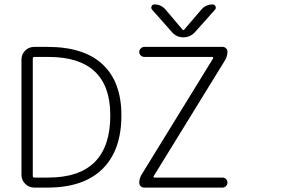

<svg xmlns="http://www.w3.org/2000/svg" viewBox="-20 -932 1280 861"><path d="M524.4 -415Q524.4 -257.8 439.5 -174.3Q354.5 -90.8 193.4 -90.8H133.8Q109.4 -90.8 92.8 -107.9Q76.2 -125 76.2 -148.4V-664.1Q76.2 -688.5 92.8 -705.1Q109.4 -721.7 133.8 -721.7H193.4Q356.4 -721.7 440.4 -643.1Q524.4 -564.5 524.4 -415ZM134.8 -676.8Q127 -676.8 127 -668.9V-142.6Q127 -135.7 134.8 -135.7H196.3Q474.6 -135.7 474.6 -415Q474.6 -676.8 196.3 -676.8ZM881.8 -887.7Q902.3 -912.1 933.6 -912.1Q942.4 -912.1 946.3 -903.8Q950.2 -895.5 944.3 -888.7L854.5 -788.1Q833 -764.6 802.2 -764.6Q771.5 -764.6 751 -788.1L662.1 -888.7Q656.2 -895.5 659.7 -903.8Q663.1 -912.1 672.9 -912.1Q703.1 -912.1 722.7 -888.7L797.9 -799.8Q802.7 -793.9 806.6 -799.8ZM668.9 -141.6Q668 -139.6 668.9 -137.7Q669.9 -135.7 672.9 -135.7H977.5Q987.3 -135.7 993.7 -128.9Q1000 -122.1 1000 -113.3Q1000 -104.5 993.7 -97.7Q987.3 -90.8 977.5 -90.8H625Q617.2 -90.8 610.8 -97.2Q604.5 -103.5 604.5 -111.3Q604.5 -131.8 615.2 -149.4L935.5 -669.9Q936.5 -671.9 935.5 -674.3Q934.6 -676.8 931.6 -676.8H627Q618.2 -676.8 611.3 -683.1Q604.5 -689.5 604.5 -698.7Q604.5 -708 611.3 -714.8Q618.2 -721.7 627 -721.7H978.5Q987.3 -721.7 993.7 -715.3Q1000 -709 1000 -701.2Q1000 -679.7 989.3 -662.1Z"/></svg>

Font: Gen Jyuu Gothic Light
Style: Regular
Weight: 200
Designer: [Source Han Sans]
Ryoko NISHIZUKA  (kana & ideographs); Paul D. Hunt (Latin, Greek & Cyrillic); Wenlong ZHANG  (bopomofo
Version: Version 1.002.20150607